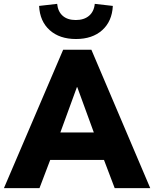

<svg xmlns="http://www.w3.org/2000/svg" viewBox="-38 -977 800 997"><path d="M290 -718.8H436.5L742.2 0H557.6L502 -146.5H222.7L167 0H-17.6ZM449.2 -289.1 363.3 -524.4H361.3L275.4 -289.1ZM165 -946.3 258.8 -957Q262.7 -917 287.6 -895Q312.5 -873 355.5 -873Q398.4 -873 424.3 -895Q450.2 -917 454.1 -957L547.9 -946.3Q543.9 -866.2 492.7 -820.3Q441.4 -774.4 356.4 -774.4Q271.5 -774.4 220.2 -820.3Q168.9 -866.2 165 -946.3Z"/></svg>

Font: Min Sans Black
Style: Regular
Weight: 900
Designer: Jinseong-Kim, NotoSansCJK, Nunito
Foundry: Jinseong-Kim
Version: Version 1.000